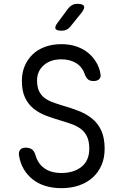

<svg xmlns="http://www.w3.org/2000/svg" viewBox="-20 -970 640 1000"><path d="M422 -582Q409 -621 377 -641Q345 -661 300 -661Q242 -661 207.5 -630Q173 -599 173 -551Q173 -518 183 -496.5Q193 -475 210 -461.5Q227 -448 250.5 -439Q274 -430 300 -422Q347 -409 388 -393Q429 -377 459.5 -352.5Q490 -328 507.5 -290Q525 -252 525 -195Q525 -148 509 -110.5Q493 -73 463.5 -46Q434 -19 392.5 -4.5Q351 10 300 10Q255 10 217 -1.5Q179 -13 150.5 -35.5Q122 -58 103.5 -89.5Q85 -121 79 -161Q76 -178 85 -189.5Q94 -201 113 -201Q131 -201 144 -193.5Q157 -186 164 -165Q176 -119 210.5 -94Q245 -69 300 -69Q333 -69 359.5 -77.5Q386 -86 405.5 -102Q425 -118 435 -141.5Q445 -165 445 -195Q445 -233 434 -257Q423 -281 403.5 -296.5Q384 -312 357.5 -322Q331 -332 300 -341Q258 -353 220 -367.5Q182 -382 154 -405Q126 -428 110 -462.5Q94 -497 94 -549Q94 -592 109 -627Q124 -662 151 -687.5Q178 -713 216 -726.5Q254 -740 300 -740Q341 -740 375 -729Q409 -718 435 -698Q461 -678 479 -649.5Q497 -621 503 -587Q507 -569 497.5 -558.5Q488 -548 467 -548Q449 -548 439 -556Q429 -564 422 -582ZM302 -810Q274 -810 269 -820.5Q264 -831 281 -853L336 -927Q345 -938 356.5 -944Q368 -950 383 -950Q411 -950 417 -939Q423 -928 405 -904L346 -831Q338 -821 327 -815.5Q316 -810 302 -810Z"/></svg>

Font: Maple Mono Light
Style: Regular
Weight: 300
Monospace: yes
Designer: subframe7536
Version: Version 7.000